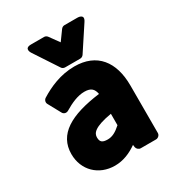

<svg xmlns="http://www.w3.org/2000/svg" viewBox="-184 -863 945 1020"><g transform="rotate(-30 288.5 -353.5)"><path d="M53 -132C53 -33 125 37 224 37C276 37 321 17 361 -11L363 4C365 15 376 25 388 25H482C493 25 507 15 507 0V-291C507 -437 437 -528 299 -528C214 -528 141 -495 85 -460C75 -454 69 -439 76 -427L118 -350C125 -336 142 -334 153 -341C195 -366 237 -385 278 -385C320 -385 334 -367 340 -336C156 -312 53 -253 53 -132ZM215 -141C215 -166 231 -194 342 -213V-143C312 -116 288 -103 260 -103C227 -103 215 -113 215 -141ZM234 -559C238 -552 247 -548 255 -548H347C355 -548 363 -552 368 -559L464 -705C491 -745 443 -744 443 -744H363C356 -744 348 -740 343 -733L301 -675L259 -733C255 -739 247 -744 239 -744H159C111 -744 138 -705 138 -705Z"/></g></svg>

Font: Falling Sky
Style: Blk
Weight: 900
Designer: Paul D. Hunt
Foundry: Adobe Systems Incorporated
Version: Version 1.02